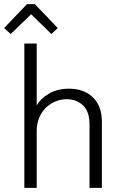

<svg xmlns="http://www.w3.org/2000/svg" viewBox="-32 -911 595 931"><path d="M248 -775 217 -746 119 -842 20 -746 -12 -775 99 -891H137ZM86 -700H146V-400Q165 -433 205.5 -457Q246 -481 303 -481Q337 -481 366 -471Q395 -461 416.5 -441Q438 -421 450 -391Q462 -361 462 -321V0H402V-309Q402 -370 370.5 -400Q339 -430 291 -430Q262 -430 235.5 -418.5Q209 -407 189 -387Q169 -367 157.5 -338.5Q146 -310 146 -276V0H86Z"/></svg>

Font: Post Grotesk Light
Style: Light
Weight: 300
Version: Version 1.0